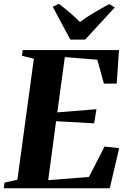

<svg xmlns="http://www.w3.org/2000/svg" viewBox="-36 -1012 680 1032"><path d="M-16 0 -11.5 -30.5 57.5 -46 146 -696.5 82 -712 86 -743H603.5L591.5 -562.5H522.5L487 -691L312.5 -705L272 -408L482.5 -425L470 -349L265.5 -360.5L223 -43.5L442 -61L526 -224.5L604.5 -215.5L554 0ZM342 -799 247.5 -975.5 280.5 -991.5Q311 -968.5 340 -943.5Q369 -918.5 394 -894Q429.5 -920.5 470.2 -944.5Q511 -968.5 550.5 -990L581 -972L421.5 -799Z"/></svg>

Font: Merriweather 96pt ExtraBold
Style: Italic
Weight: 800
Italic angle: -7.8°
Version: Version 2.101